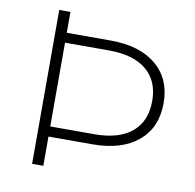

<svg xmlns="http://www.w3.org/2000/svg" viewBox="-79 -780 872 860"><g transform="rotate(10 357.5 -350.0)"><path d="M655 -370Q655 -258 580 -195.5Q505 -133 373 -133H173V0H122V-700H173V-605H373Q505 -605 580 -542.5Q655 -480 655 -370ZM603 -370Q603 -461 544 -510.5Q485 -560 373 -560H173V-179H373Q485 -179 544 -228.5Q603 -278 603 -370Z"/></g></svg>

Font: Idrija Light
Style: Regular
Weight: 300
Designer: Julieta Ulanovsky
Foundry: Julieta Ulanovsky
Version: Version 7.200